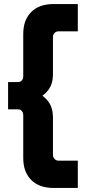

<svg xmlns="http://www.w3.org/2000/svg" viewBox="-20 -750 425 950"><path d="M245 180Q174 180 134.5 140.5Q95 101 95 32V-181Q95 -188 92 -194.5Q89 -201 83.5 -205Q78 -209 70 -209H20V-344H70Q81 -344 88 -352Q95 -360 95 -371V-582Q95 -651 134.5 -690.5Q174 -730 245 -730H365V-595H270Q258 -595 250 -587Q242 -579 242 -567V-381Q242 -359 236.5 -340Q231 -321 219.5 -305.5Q208 -290 190 -276Q208 -263 219.5 -247Q231 -231 236.5 -211.5Q242 -192 242 -169V17Q242 28 250 36.5Q258 45 270 45H365V180Z"/></svg>

Font: MuseoModerno SemiBold
Style: Bold
Weight: 700
Version: Version 1.001